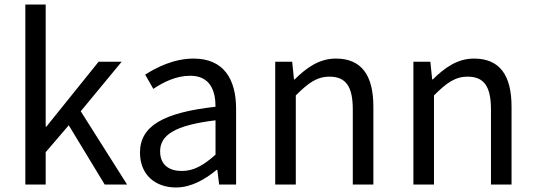

<svg xmlns="http://www.w3.org/2000/svg" viewBox="-20 -816 2367 849"><path d="M92 0H182V-143L284 -262L443 0H542L337 -324L518 -543H416L185 -256H182V-796H92Z M758 13C825 13 886 -22 938 -65H941L949 0H1024V-334C1024 -468 968 -557 836 -557C749 -557 672 -518 622 -486L658 -423C701 -452 758 -481 821 -481C910 -481 933 -414 933 -344C702 -318 599 -259 599 -141C599 -43 667 13 758 13ZM784 -60C730 -60 688 -85 688 -147C688 -217 750 -262 933 -284V-132C880 -85 837 -60 784 -60Z M1197 0H1288V-394C1343 -449 1381 -477 1437 -477C1509 -477 1540 -434 1540 -332V0H1631V-344C1631 -483 1579 -557 1465 -557C1391 -557 1335 -516 1283 -465H1280L1272 -543H1197Z M1808 0H1899V-394C1954 -449 1992 -477 2048 -477C2120 -477 2151 -434 2151 -332V0H2242V-344C2242 -483 2190 -557 2076 -557C2002 -557 1946 -516 1894 -465H1891L1883 -543H1808Z"/></svg>

Font: Microsoft YaHei
Style: Regular
Weight: 400
Designer: Ryoko NISHIZUKA 西塚涼子 (kana, bopomofo & ideographs); Paul D. Hunt (Latin, Greek & Cyrillic); Sandoll Communications 산돌커뮤니
Foundry: Adobe
Version: Version 2.001;hotconv 1.0.111;makeotfexe 2.5.65597